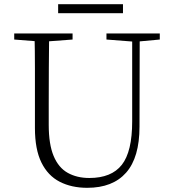

<svg xmlns="http://www.w3.org/2000/svg" viewBox="-20 -883 828 918"><path d="M258 -820V-863H568V-820ZM397 15Q322 15 265.5 -14Q209 -43 178 -106Q147 -169 147 -271V-387Q147 -472 147 -556Q147 -640 145 -723H215Q214 -641 213.5 -557Q213 -473 213 -387V-286Q213 -193 236.5 -137Q260 -81 304 -56.5Q348 -32 407 -32Q513 -32 562.5 -95Q612 -158 612 -303V-723H648L647 -278Q647 -130 583 -57.5Q519 15 397 15ZM48 -694V-723H327V-694L194 -684H175ZM489 -694V-723H744V-694L636 -684H618Z"/></svg>

Font: Noto Serif SC ExtraLight
Style: Regular
Weight: 200
Designer: Ryoko NISHIZUKA 西塚涼子 (kana & ideographs); Frank Grießhammer (Latin, Greek & Cyrillic); Wenlong ZHANG 张文龙 (bopomofo); San
Foundry: Adobe
Version: Version 2.002-H1;hotconv 1.1.0;makeotfexe 2.6.0